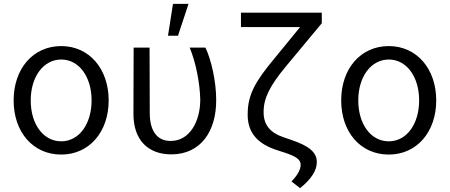

<svg xmlns="http://www.w3.org/2000/svg" viewBox="-20 -794 2342 1000"><path d="M299 11C445 11 546 -107 546 -271C546 -435 445 -554 299 -554C151 -554 51 -435 51 -271C51 -107 151 11 299 11ZM140 -271C140 -394 206 -484 299 -484C391 -484 457 -395 457 -271C457 -148 392 -58 299 -58C205 -58 140 -148 140 -271Z M676 -546 675 -203C674 -62 754 10 872 10C1026 10 1107 -111 1106 -274C1106 -370 1080 -484 1050 -546H968C1000 -469 1021 -363 1023 -275C1023 -158 965 -59 869 -60C804 -59 761 -105 760 -202L759 -546ZM855 -608H907L962 -774H881Z M1656 -728H1235V-653H1543L1408 -488C1312 -372 1270 -303 1270 -199C1269 -102 1322 -43 1429 -10L1466 2C1520 20 1547 37 1546 65C1546 87 1531 118 1498 151L1543 186C1601 139 1631 93 1630 50C1631 -1 1587 -35 1498 -65L1460 -78C1387 -102 1352 -144 1353 -212C1353 -284 1387 -349 1469 -448L1656 -673Z M2005 11C2151 11 2252 -107 2252 -271C2252 -435 2151 -554 2005 -554C1857 -554 1757 -435 1757 -271C1757 -107 1857 11 2005 11ZM1846 -271C1846 -394 1912 -484 2005 -484C2097 -484 2163 -395 2163 -271C2163 -148 2098 -58 2005 -58C1911 -58 1846 -148 1846 -271Z"/></svg>

Font: Wafeq
Style: Regular
Weight: 400
Designer: Rasmus Andersson & Azza Alameddine
Foundry: Google & TypeTogether
Version: Version 3.000;FEAKit 1.0